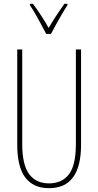

<svg xmlns="http://www.w3.org/2000/svg" viewBox="-20 -972 513 1002"><path d="M403 -217Q403 10 236 10Q154 10 112 -45.5Q70 -101 70 -217V-714H96V-221Q96 -112 132 -63.5Q168 -15 236 -15Q303 -15 339.5 -62Q376 -109 376 -221V-714H403ZM332 -945Q298 -893 246 -795H221Q162 -908 136 -945V-952H152Q199 -889 234 -826Q266 -882 316 -952H332Z"/></svg>

Font: Noto Sans Display Thin Cond
Style: Regular
Weight: 250
Width: 3
Designer: Monotype Design team
Foundry: Monotype Imaging Inc.
Version: Version 1.000